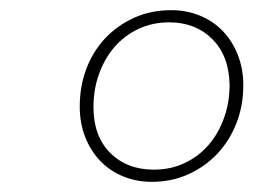

<svg xmlns="http://www.w3.org/2000/svg" viewBox="-20 -730 500 378"><path d="M279 -372Q249 -372 223 -382.5Q197 -393 178 -412.5Q159 -432 148 -459.5Q137 -487 137 -520Q137 -560 150 -594.5Q163 -629 187 -654.5Q211 -680 244 -695Q277 -710 317 -710Q347 -710 373 -699.5Q399 -689 418 -669.5Q437 -650 448 -622.5Q459 -595 459 -562Q459 -522 445.5 -487.5Q432 -453 408 -427.5Q384 -402 351 -387Q318 -372 279 -372ZM283 -396Q316 -396 343.5 -409Q371 -422 390.5 -444.5Q410 -467 421 -497.5Q432 -528 432 -563Q431 -620 398 -653Q365 -686 313 -686Q280 -686 252.5 -673Q225 -660 205.5 -637.5Q186 -615 175 -584.5Q164 -554 164 -519Q164 -462 197 -429Q230 -396 283 -396Z"/></svg>

Font: IBM Plex Serif ExtLt
Style: Italic
Weight: 200
Italic angle: -14°
Designer: Mike Abbink, Paul van der Laan, Pieter van Rosmalen
Foundry: Bold Monday
Version: Version 3.001